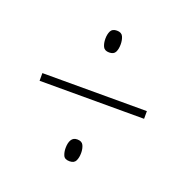

<svg xmlns="http://www.w3.org/2000/svg" viewBox="-86 -646 572 587"><g transform="rotate(20 199.5 -352.5)"><path d="M199 -494Q184 -494 179 -504.5Q174 -515 174 -530Q174 -544 179 -554.5Q184 -565 199 -565Q214 -565 219 -554.5Q224 -544 224 -529Q224 -514 219 -504Q214 -494 199 -494ZM29 -340V-365H369V-340ZM199 -140Q183 -140 178.5 -150.5Q174 -161 174 -174Q174 -191 180 -201Q186 -211 199 -211Q214 -211 219 -200.5Q224 -190 224 -176Q224 -161 219 -150.5Q214 -140 199 -140Z"/></g></svg>

Font: Noto Sans Thai Looped ExtraCondensed Thin
Style: Regular
Weight: 100
Width: 2
Designer: Sasikarn Vongin, Ben Mitchell
Foundry: The Fontpad Ltd
Version: Version 1.001; ttfautohint (v1.8.4.7-5d5b)